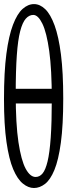

<svg xmlns="http://www.w3.org/2000/svg" viewBox="-23 -835 343 943"><path d="M143.6 88.4Q171.9 88.4 198 68.4Q224.1 48.3 244.1 0Q264.2 -48.3 275.9 -134.3Q287.6 -220.2 287.6 -351.1Q287.6 -478.5 276.4 -567.1Q265.1 -655.8 245.1 -710.4Q225.1 -765.1 199.2 -790Q173.3 -814.9 144 -814.9Q114.7 -814.9 88.1 -791.3Q61.5 -767.6 40.8 -713.4Q20 -659.2 8.3 -570.1Q-3.4 -481 -3.4 -348.1Q-3.4 -222.2 8.8 -137.7Q21 -53.2 41.7 -4.2Q62.5 44.9 89.4 66.7Q116.2 88.4 143.6 88.4ZM151.9 34.2Q125 34.2 103 -6.6Q81.1 -47.4 67.6 -136.7Q54.2 -226.1 54.2 -373.5Q54.2 -487.8 59.6 -563.5Q64.9 -639.2 76.2 -682.1Q87.4 -725.1 103.8 -743.4Q120.1 -761.7 140.6 -761.7Q164.1 -761.7 185.1 -718.8Q206.1 -675.8 218.8 -584.5Q231.4 -493.2 231.4 -347.7Q231.4 -233.4 226.1 -158.7Q220.7 -84 210.7 -42.5Q200.7 -1 186.3 16.6Q171.9 34.2 151.9 34.2ZM21 -326.7H268.6V-398.9H21Z"/></svg>

Font: Scarab Serif
Style: Condensed
Weight: 400
Designer: John Roberts
Foundry: Scarab
Version: 1.0